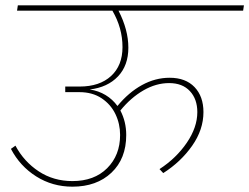

<svg xmlns="http://www.w3.org/2000/svg" viewBox="-20 -701 936 721"><path d="M462 -522Q462 -455 423 -414Q384 -373 317 -365Q350 -360 376.5 -344Q403 -328 421 -303Q463 -354 513 -381.5Q563 -409 617 -409Q677 -409 710.5 -374Q744 -339 744 -280Q744 -214 701.5 -153.5Q659 -93 593 -51L579 -66Q642 -107 681.5 -165Q721 -223 721 -280Q721 -329 693 -359Q665 -389 615 -389Q566 -389 518.5 -361.5Q471 -334 432 -286Q454 -244 454 -194Q454 -105 398.5 -52.5Q343 0 252 0Q177 0 116 -38.5Q55 -77 21 -142L38 -154Q70 -94 125.5 -57.5Q181 -21 252 -21Q334 -21 382.5 -69.5Q431 -118 431 -194Q431 -236 413.5 -272.5Q396 -309 361.5 -332Q327 -355 278 -355H225V-376H279Q354 -376 397 -415.5Q440 -455 440 -524Q440 -596 402 -661H44L47 -681H896L893 -661H425Q462 -589 462 -522Z"/></svg>

Font: FiraGO Thin
Style: Italic
Weight: 100
Italic angle: -8°
Designer: bBox Type GmbH
Foundry: bBox Type GmbH
Version: Version 1.001